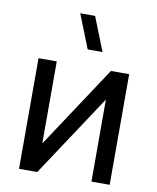

<svg xmlns="http://www.w3.org/2000/svg" viewBox="-87 -856 756 923"><g transform="rotate(10 291.0 -394.0)"><path d="M295 -622.5 229.5 -787.5H302L367.5 -622.5ZM512 -540V0H423V-400.5L158.5 0H69.5V-540H158.5V-139.5L423 -540Z"/></g></svg>

Font: Vela Sans Med
Style: Regular
Weight: 500
Designer: Principal design: Mikhail Sharanda - project Manrope.
Design modification: Ravid Balaliev
Foundry: Mikhail Sharanda
Version: Version 1.001